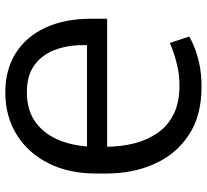

<svg xmlns="http://www.w3.org/2000/svg" viewBox="-48 -729 787 731"><g transform="rotate(90 345.5 -363.5)"><path d="M311 -737.3Q420.4 -737.3 493.7 -689Q566.9 -640.6 603.8 -558.6Q640.6 -476.6 640.6 -375V-334Q640.6 -232.4 601.8 -155Q563 -77.6 493.4 -33.9Q423.8 9.8 331.5 9.8Q245.1 9.8 182.1 -30Q119.1 -69.8 85.2 -143.3Q51.3 -216.8 51.3 -316.9V-377.9H578.1V-301.3H151.9V-285.6Q151.9 -226.1 170.4 -177.7Q189 -129.4 228.3 -100.8Q267.6 -72.3 331.1 -72.3Q401.9 -72.3 448 -107.4Q494.1 -142.6 516.4 -201.9Q538.6 -261.2 538.6 -334V-375Q538.6 -430.2 526.1 -480Q513.7 -529.8 486.8 -569.1Q460 -608.4 415.3 -630.9Q370.6 -653.3 305.2 -653.3Q271 -653.3 241 -647.2Q210.9 -641.1 186 -632.8Q161.1 -624.5 143.6 -616.7L119.1 -690.4Q128.9 -696.8 154.8 -708Q180.7 -719.2 220.2 -728.3Q259.8 -737.3 311 -737.3Z"/></g></svg>

Font: Sahel VF Regular
Style: Regular
Weight: 400
Foundry: Saber Rastikerdar (saber.rastikerdar@gmail.com)
Version: Version 3.4.0